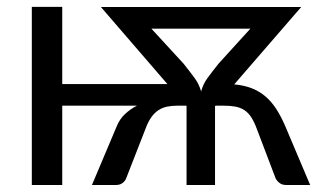

<svg xmlns="http://www.w3.org/2000/svg" viewBox="-20 -526 912 546"><path d="M502 -345Q521 -321 533.5 -304Q546 -287 552 -266Q557.5 -287 570 -304Q582.5 -321 601.5 -345L692 -444.5H410.5ZM862 0H793Q782 0 774.5 -6Q767 -12 763.5 -19.5L710.5 -159Q703 -179.5 694.5 -192.5Q686 -205.5 675 -212.8Q664 -220 649.5 -222.8Q635 -225.5 615.5 -225.5H594L593.5 -225H591.5V0H510.5V-225H509.5L509 -225.5H485Q469 -225.5 455.5 -222.8Q442 -220 430.8 -212.8Q419.5 -205.5 410.2 -192.5Q401 -179.5 393.5 -159L339 -19.5Q336.5 -12 329 -6Q321.5 0 310.5 0H241.5L312 -167Q320 -187 335 -201.2Q350 -215.5 369.5 -225.5H157V0H70.5V-506.5H157V-287H456L267 -506H836.5L646 -286Q674.5 -283.5 696.5 -274.8Q718.5 -266 735.8 -251Q753 -236 766.5 -214.8Q780 -193.5 791.5 -166.5Z"/></svg>

Font: Lato-Regular
Style: Regular
Weight: 400
Designer: Lukasz Dziedzic with Adam Twardoch and Botio Nikoltchev
Foundry: tyPoland Lukasz Dziedzic
Version: Version 2.015; 2015-08-06; http://www.latofonts.com/